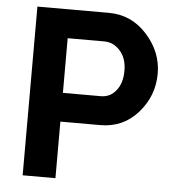

<svg xmlns="http://www.w3.org/2000/svg" viewBox="-51 -757 726 805"><g transform="rotate(5 311.5 -355.0)"><path d="M74 0V-710H375Q470 -710 535.5 -637.5Q601 -565 601 -474Q601 -380 538.5 -309Q476 -238 380 -238H212V0ZM212 -359H372Q411 -359 436 -390.5Q461 -422 461 -474Q461 -526 433 -557.5Q405 -589 366 -589H212Z"/></g></svg>

Font: Raleway-v4020
Style: Bold
Weight: 700
Designer: Matt McInerney, Pablo Impallari, Rodrigo Fuenzalida
Foundry: Matt McInerney, Pablo Impallari, Rodrigo Fuenzalida
Version: Version 4.020;PS 004.020;hotconv 1.0.88;makeotf.lib2.5.64775